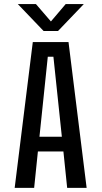

<svg xmlns="http://www.w3.org/2000/svg" viewBox="-20 -902 490 922"><path d="M382.5 -882.5 258.5 -753H189.5L65.5 -882.5H152.5L224.5 -799L295.5 -882.5ZM302.5 0 284.5 -174.5H162L144 0H50.5L137.5 -700H309L396 0ZM209.5 -629.5 169.5 -245.5H277L236.5 -629.5Z"/></svg>

Font: League Mono Condensed
Style: Regular
Weight: 400
Width: 1
Designer: Tyler Finck
Foundry: The League of Moveable Type / Tyler Finck
Version: Version 2.210